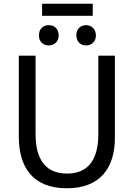

<svg xmlns="http://www.w3.org/2000/svg" viewBox="-20 -994 724 1031"><path d="M442 -859C411 -858 390 -838 390 -805C390 -771 412 -750 442 -750C473 -750 495 -771 495 -804C495 -836 473 -859 442 -859ZM295 -803C295 -838 273 -859 242 -859C212 -859 189 -839 189 -804C189 -771 211 -750 242 -750C272 -750 295 -771 295 -803ZM206 -909H478V-974H206ZM339 17C524 17 597 -100 597 -254V-695H508V-274C508 -126 445 -62 340 -62C235 -62 171 -126 171 -274V-695H81V-261C81 -102 151 17 339 17Z"/></svg>

Font: Repo
Style: Regular
Weight: 400
Designer: Stefan Peev
Foundry: Context Ltd
Version: Version 0.000